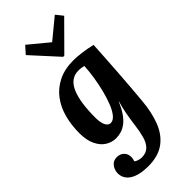

<svg xmlns="http://www.w3.org/2000/svg" viewBox="-327 -845 1173 1173"><g transform="rotate(-45 260.0 -258.5)"><path d="M182 271Q145 271 115 264.5Q85 258 63.5 245Q42 232 30.5 212.5Q19 193 19 168Q19 153 26 136Q33 119 47.5 107Q62 95 86 95Q113 95 131 112Q149 129 149 158Q149 174 143 188Q148 195 164 200Q180 205 191 205Q231 205 253 182.5Q275 160 285.5 121Q296 82 302 33Q309 -20 316.5 -59Q324 -98 336 -138H335Q316 -94 296 -65Q276 -36 254.5 -19.5Q233 -3 210.5 4Q188 11 165 11Q129 11 97.5 -8.5Q66 -28 46.5 -68.5Q27 -109 27 -171Q27 -240 43.5 -301.5Q60 -363 95.5 -410Q131 -457 186 -484Q241 -511 317 -511Q345 -511 387.5 -505.5Q430 -500 470 -490Q468 -454 464.5 -396.5Q461 -339 456.5 -273Q452 -207 447 -145.5Q442 -84 438 -40Q430 54 402.5 124Q375 194 321.5 232.5Q268 271 182 271ZM206 -78Q228 -78 247 -100.5Q266 -123 281.5 -161.5Q297 -200 309 -247.5Q321 -295 329 -344.5Q337 -394 339 -439Q333 -441 319.5 -443Q306 -445 293 -445Q259 -445 234 -426.5Q209 -408 193.5 -372Q178 -336 170.5 -284.5Q163 -233 163 -166Q163 -139 168.5 -119Q174 -99 184 -88.5Q194 -78 206 -78ZM287 -570 133 -739 175 -786 302 -681H303L433 -788L469 -743L297 -570Z"/></g></svg>

Font: Lora
Style: Bold Italic
Weight: 700
Italic angle: -3°
Designer: Olga Karpushina, Alexei Vanyashin (Cyrillic)
Foundry: Cyreal
Version: Version 3.004